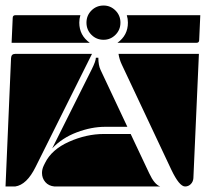

<svg xmlns="http://www.w3.org/2000/svg" viewBox="-20 -685 745 695"><path d="M0 -10 20 -475Q21 -490 35 -490H313L109 -81Q77 -16 35 -10ZM409 -490H700L680 -40Q679 -27 670.5 -18.5Q662 -10 650 -10Q629 -10 600 -71L421 -451Q412 -470 409 -490ZM132 -59Q132 -73 139 -87L143 -95Q167 -144 230 -172Q293 -200 356 -200H453L520 -58Q539 -17 560 -10H177Q156 -12 144 -26Q132 -40 132 -59ZM169 -148 312 -434Q327 -464 327 -476H336Q336 -449 344 -432L441 -226H361Q311 -226 258 -206Q205 -186 169 -148ZM355 -665Q380 -665 398 -647Q416 -629 416 -603Q416 -577 398 -559Q380 -541 355 -541Q329 -541 311 -559Q293 -577 293 -603Q293 -629 311 -647Q329 -665 355 -665ZM22 -530 26 -620Q26 -630 36 -630H271Q267 -617 267 -603Q267 -557 305 -530ZM405 -530Q443 -557 443 -603Q443 -617 439 -630H705L701 -540Q701 -530 691 -530Z"/></svg>

Font: PrimecolorCV1
Style: Medium
Weight: 500
Designer: gluk
Foundry: gluk
Version: Version 0.672